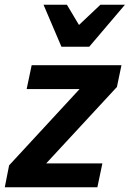

<svg xmlns="http://www.w3.org/2000/svg" viewBox="-46 -786 544 806"><path d="M-25.9 0 -7.8 -91.8 288.1 -412.1H65.9L86.9 -512.2H463.9L444.8 -420.9L147.9 -100.1H383.8L362.8 0ZM234.9 -766.1 285.6 -681.2 375.5 -766.1H478.5L328.6 -589.8H211.9L136.7 -766.1Z"/></svg>

Font: Clear Sans
Style: Bold Italic
Weight: 700
Italic angle: -12°
Foundry: Intel Corporation
Version: Version 1.00